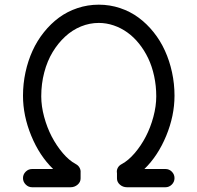

<svg xmlns="http://www.w3.org/2000/svg" viewBox="-20 -789 832 809"><path d="M115.5 0Q99.6 0 88.3 -11.5Q76.9 -22.9 76.9 -38.6Q76.9 -54.2 88.3 -65.6Q99.6 -76.9 115.5 -76.9H203.9Q146.2 -132.8 111.6 -217.2Q76.9 -301.5 76.9 -385.7Q76.9 -436 87.4 -484.5Q97.9 -533 117.2 -575.3Q136.5 -617.7 165.2 -653.4Q193.8 -689.2 228.6 -714.8Q263.4 -740.5 306.5 -754.9Q349.6 -769.3 396.2 -769.3Q442.9 -769.3 486 -754.9Q529.1 -740.5 563.8 -714.8Q598.6 -689.2 627.2 -653.4Q655.8 -617.7 675 -575.3Q694.3 -533 704.8 -484.5Q715.3 -436 715.3 -385.7Q715.3 -301.5 680.4 -216.9Q645.5 -132.3 588.4 -76.9H677Q692.9 -76.9 704.1 -65.6Q715.3 -54.2 715.3 -38.6Q715.3 -22.7 704 -11.4Q692.6 0 677 0H515.4Q497.8 0 485.4 -10.9Q472.9 -21.7 472.9 -37.1V-59.1Q470.7 -71.3 476.1 -81.5Q481.4 -91.8 493.4 -97.9Q521 -112.8 547.5 -143.7Q574 -174.6 594 -212.9Q614 -251.2 626.2 -296.4Q638.4 -341.6 638.4 -383.3Q638.4 -427.2 629.5 -468.4Q620.6 -509.5 604.5 -543.3Q588.4 -577.1 565.9 -605.1Q543.5 -633.1 516.7 -652.2Q490 -671.4 459.1 -681.9Q428.2 -692.4 396.2 -692.4Q357.7 -692.4 321.3 -677.6Q284.9 -662.8 254.8 -635Q224.6 -607.2 201.9 -569.7Q179.2 -532.2 166.5 -484.1Q153.8 -436 153.8 -383.3Q153.8 -341.8 166 -296.6Q178.2 -251.5 198.2 -213.1Q218.3 -174.8 244.6 -143.9Q271 -113 298.6 -98.1Q309.6 -92.5 315.1 -82.6Q320.6 -72.8 319.6 -62.3V-37.1Q319.6 -21.7 307 -10.9Q294.4 0 276.9 0Z"/></svg>

Font: Tecnico
Style: Grueso
Weight: 700
Version: Version 1.3